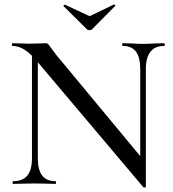

<svg xmlns="http://www.w3.org/2000/svg" viewBox="-20 -817 770 853"><path d="M122 -602 148 -600V-114Q148 -62 167.5 -37Q187 -12 227 -12Q229 -12 229 -6Q229 0 227 0Q201 0 187 -1L136 -2L82 -1Q67 0 38 0Q36 0 36 -6Q36 -12 38 -12Q81 -12 101.5 -37Q122 -62 122 -114ZM617 15 146 -543Q113 -582 87 -597.5Q61 -613 35 -613Q33 -613 33 -619Q33 -625 35 -625L74 -624Q86 -623 108 -623L159 -624Q169 -625 182 -625Q190 -625 194 -621Q198 -617 206 -605L230 -573L620 -103L628 13Q628 15 623.5 16Q619 17 617 15ZM628 13 603 -18V-510Q603 -562 584 -587.5Q565 -613 525 -613Q523 -613 523 -619Q523 -625 525 -625L565 -624Q595 -622 616 -622Q634 -622 668 -624L710 -625Q712 -625 712 -619Q712 -613 710 -613Q628 -613 628 -510ZM262 -791Q262 -793 265 -795Q268 -797 269 -796L378 -745L486 -797H487Q490 -797 491.5 -794.5Q493 -792 491 -790L389 -687Q385 -683 378 -683Q370 -683 366 -687L263 -789Z"/></svg>

Font: Cormorant Infant Medium
Style: Regular
Weight: 500
Designer: Christian Thalmann (Catharsis Fonts)
Foundry: Catharsis Fonts
Version: Version 4.000